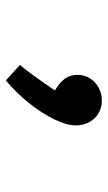

<svg xmlns="http://www.w3.org/2000/svg" viewBox="120 -710 360 640"><g transform="rotate(90 300.0 -390.0)"><path d="M281.5 -393Q256.5 -407.5 243 -425.2Q229.5 -443 229.5 -468.5Q229.5 -491 241 -509.5Q252.5 -528 272.2 -538.8Q292 -549.5 315 -549.5Q339.5 -549.5 358.2 -538Q377 -526.5 387.5 -506.5Q398 -486.5 398 -462.5Q398 -432.5 377.8 -390.8Q357.5 -349 323.2 -306.2Q289 -263.5 248 -229.5L196.5 -276.5Q207.5 -288.5 232.5 -323Q257.5 -357.5 281.5 -393Z"/></g></svg>

Font: JuliaMono
Style: Bold
Weight: 700
Monospace: yes
Designer: cormullion
Foundry: corm
Version: Version 0.055; ttfautohint (v1.8.4)